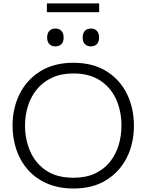

<svg xmlns="http://www.w3.org/2000/svg" viewBox="-20 -1093 858 1124"><path d="M412.5 10.5Q323 10.5 255.8 -18.8Q188.5 -48 143.5 -99Q98.5 -150 76 -216.5Q53.5 -283 53.5 -357.5Q53.5 -461 95.8 -544.5Q138 -628 217.8 -676.8Q297.5 -725.5 409.5 -725.5Q523.5 -725.5 602.8 -676.2Q682 -627 723 -543.5Q764 -460 764 -357.5Q764 -252.5 721.8 -169.2Q679.5 -86 600.8 -37.8Q522 10.5 412.5 10.5ZM410 -52.5Q483.5 -52.5 536.5 -77.5Q589.5 -102.5 623.8 -145.5Q658 -188.5 674.5 -243.2Q691 -298 691 -357.5Q691 -443 659.5 -512.2Q628 -581.5 565.5 -622.2Q503 -663 410 -663Q338 -663 284.8 -638.2Q231.5 -613.5 196.2 -570.5Q161 -527.5 143.8 -472.8Q126.5 -418 126.5 -357.5Q126.5 -277 156.8 -207.2Q187 -137.5 249.8 -95Q312.5 -52.5 410 -52.5ZM511.5 -821.5Q490.5 -821.5 477.2 -834.5Q464 -847.5 464 -873.5Q464 -899.5 477.2 -912.8Q490.5 -926 512.5 -926Q534.5 -926 547.2 -912.2Q560 -898.5 560 -873.5Q560 -847.5 547 -834.5Q534 -821.5 511.5 -821.5ZM303.5 -821.5Q282.5 -821.5 269.2 -834.5Q256 -847.5 256 -873.5Q256 -899.5 269.5 -912.8Q283 -926 304.5 -926Q326.5 -926 339.5 -912.2Q352.5 -898.5 352.5 -873.5Q352.5 -847.5 339.5 -834.5Q326.5 -821.5 303.5 -821.5ZM254.5 -1021.5V-1073H560.5V-1021.5Z"/></svg>

Font: Commissioner Light
Style: Regular
Weight: 300
Designer: Kostas Bartsokas
Foundry: Kostas Bartsokas
Version: Version 1.000; ttfautohint (v1.8.3)